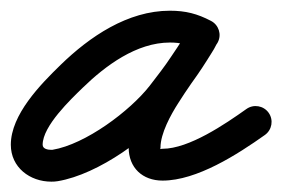

<svg xmlns="http://www.w3.org/2000/svg" viewBox="-37 -307 532 362"><path d="M360.8 -267.6C360.8 -267.6 360.8 -267.6 360.8 -267.6C335 -281.1 313.1 -286.8 283.3 -286.8C203.7 -286.8 132 -237.9 77.1 -184.5C39.6 -148 -16.6 -90.9 -16.6 -34.1C-16.6 8.7 19.4 35.5 59.8 35.5C63.9 35.5 67.9 35.3 71.9 34.6C149 21.7 245.9 -48.8 292.6 -108.5C322.2 -146.3 349.2 -183.6 372.3 -225.5C381.7 -242.6 372.7 -258.3 359.1 -265.3C345.6 -272.3 327.6 -270.7 319 -253.2C316.1 -247 312.8 -241.3 309 -235.6C309 -235.6 308.8 -235.3 308.7 -235C308.5 -234.7 308.3 -234.4 308.3 -234.4C305 -229.1 301.5 -223.9 298 -218.6C298 -218.6 298 -218.6 298 -218.5C297.9 -218.5 297.9 -218.4 297.9 -218.4C281.8 -193.8 264.2 -169.9 248.6 -144.9C248.6 -144.9 248.6 -145 248.7 -145.1C248.7 -145.1 248.8 -145.2 248.8 -145.2C227.9 -112.8 205.6 -67.9 205.6 -28.9C205.6 9.3 231.7 33.5 269.5 33.5C334.2 33.5 410.9 -16 462.4 -52.5C475.9 -62.1 479.1 -80.9 469.5 -94.4C459.9 -107.9 441.1 -111.1 427.6 -101.5C427.6 -101.5 427.6 -101.5 427.6 -101.5C387.8 -73.2 319.4 -26.5 269.5 -26.5C261.5 -26.5 265.6 -23.6 265.6 -28.9C265.6 -55.4 285 -90.7 299.2 -112.8C299.2 -112.8 299.3 -112.9 299.3 -112.9C299.4 -113 299.4 -113.1 299.4 -113.1C314.8 -137.7 332.2 -161.3 348.1 -185.6C348.1 -185.6 348.1 -185.5 348 -185.5C348 -185.4 348 -185.4 348 -185.4C352 -191.4 356 -197.4 359.7 -203.6C359.7 -203.6 359.5 -203.3 359.3 -203C359.2 -202.7 359 -202.4 359 -202.4C364.2 -210.3 368.8 -218.3 373 -226.8C381.5 -244.4 372.9 -259.8 359.8 -266.6C346.7 -273.4 329.1 -271.6 319.7 -254.5C298.2 -215.4 272.9 -180.7 245.4 -145.5C208 -97.6 124 -34.9 62.1 -24.6C61.3 -24.5 60.5 -24.5 59.8 -24.5C53.4 -24.5 43.4 -26.1 43.4 -34.1C43.4 -69.4 96.4 -119.6 118.9 -141.5C161.9 -183.3 220.4 -226.8 283.3 -226.8C303.6 -226.8 316 -223.3 333.2 -214.4C347.9 -206.7 366 -212.5 373.6 -227.2C381.3 -241.9 375.5 -260 360.8 -267.6Z"/></svg>

Font: FRB American Cursive
Style: Bold Italic
Weight: 700
Italic angle: -25°
Version: Version 2.0;Modular Font Editor K font №1